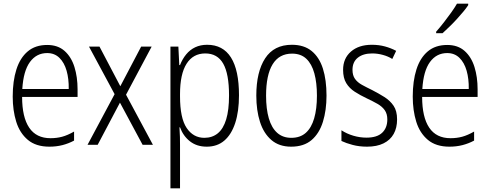

<svg xmlns="http://www.w3.org/2000/svg" viewBox="-20 -786 2661 1042"><path d="M236 -542Q294 -542 330.5 -509.5Q367 -477 384 -422.5Q401 -368 401 -301V-260H100Q100 -150 138.5 -93Q177 -36 254 -36Q288 -36 317.5 -44Q347 -52 382 -72V-23Q352 -7 319 1.5Q286 10 248 10Q175 10 131 -27Q87 -64 68 -125.5Q49 -187 49 -262Q49 -346 69 -409Q89 -472 130.5 -507Q172 -542 236 -542ZM236 -498Q178 -498 142.5 -449.5Q107 -401 101 -303H353Q354 -358 341.5 -402Q329 -446 302.5 -472Q276 -498 236 -498Z M602 -275 463 -533H520L633 -318L746 -533H803L664 -272L810 0H754L631 -229L510 0H455Z M1104 -543Q1190 -543 1233.5 -474Q1277 -405 1277 -269Q1277 -181 1256.5 -118.5Q1236 -56 1197.5 -23Q1159 10 1102 10Q1048 10 1011 -19Q974 -48 957 -95H954Q956 -67 956.5 -43Q957 -19 957 3V236H905V-533H948L953 -433H957Q970 -466 990.5 -491Q1011 -516 1039.5 -529.5Q1068 -543 1104 -543ZM1094 -496Q1028 -496 992.5 -440Q957 -384 957 -275V-263Q957 -145 993 -91.5Q1029 -38 1089 -38Q1132 -38 1162 -62.5Q1192 -87 1207.5 -138Q1223 -189 1223 -268Q1223 -385 1191.5 -440.5Q1160 -496 1094 -496Z M1752 -267Q1752 -188 1732.5 -125Q1713 -62 1671 -26Q1629 10 1560 10Q1495 10 1453 -26Q1411 -62 1391 -124.5Q1371 -187 1371 -267Q1371 -396 1419 -469.5Q1467 -543 1564 -543Q1630 -543 1671.5 -509Q1713 -475 1732.5 -413.5Q1752 -352 1752 -267ZM1424 -267Q1424 -195 1439 -143.5Q1454 -92 1484.5 -65Q1515 -38 1561 -38Q1609 -38 1639.5 -65Q1670 -92 1685 -143.5Q1700 -195 1700 -267Q1700 -337 1686 -388Q1672 -439 1642.5 -467Q1613 -495 1565 -495Q1495 -495 1459.5 -437Q1424 -379 1424 -267Z M2135 -138Q2135 -92 2116.5 -59Q2098 -26 2061.5 -8Q2025 10 1972 10Q1930 10 1894 0.5Q1858 -9 1833 -21V-79Q1862 -60 1897.5 -49.5Q1933 -39 1969 -39Q2026 -39 2054 -65.5Q2082 -92 2082 -138Q2082 -168 2068 -188Q2054 -208 2028.5 -222.5Q2003 -237 1971 -252Q1935 -269 1905.5 -288Q1876 -307 1859 -335Q1842 -363 1842 -407Q1842 -469 1884.5 -506Q1927 -543 1998 -543Q2036 -543 2069 -534Q2102 -525 2130 -510L2109 -466Q2087 -480 2058 -488Q2029 -496 2000 -496Q1951 -496 1922 -473Q1893 -450 1893 -407Q1893 -377 1906.5 -358Q1920 -339 1944.5 -325.5Q1969 -312 2000 -297Q2035 -279 2066 -259.5Q2097 -240 2116 -212Q2135 -184 2135 -138Z M2407 -542Q2465 -542 2501.5 -509.5Q2538 -477 2555 -422.5Q2572 -368 2572 -301V-260H2271Q2271 -150 2309.5 -93Q2348 -36 2425 -36Q2459 -36 2488.5 -44Q2518 -52 2553 -72V-23Q2523 -7 2490 1.5Q2457 10 2419 10Q2346 10 2302 -27Q2258 -64 2239 -125.5Q2220 -187 2220 -262Q2220 -346 2240 -409Q2260 -472 2301.5 -507Q2343 -542 2407 -542ZM2407 -498Q2349 -498 2313.5 -449.5Q2278 -401 2272 -303H2524Q2525 -358 2512.5 -402Q2500 -446 2473.5 -472Q2447 -498 2407 -498ZM2521 -758Q2510 -741 2493.5 -721.5Q2477 -702 2458 -681Q2439 -660 2419 -641Q2399 -622 2382 -606H2347V-614Q2369 -639 2390 -666Q2411 -693 2429.5 -719Q2448 -745 2460 -766H2521Z"/></svg>

Font: Noto Sans Bengali Condensed Light
Style: Regular
Weight: 300
Width: 3
Designer: Jelle Bosma - Monotype Design Team
Foundry: Monotype Imaging Inc.
Version: Version 2.003